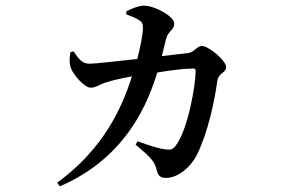

<svg xmlns="http://www.w3.org/2000/svg" viewBox="-20 -600 1040 681"><path d="M461 -87C509 -46 527 -30 534 -3C540 22 546 31 569 31C612 31 657 -8 678 -50C719 -133 741 -243 751 -314C755 -341 782 -342 782 -362C782 -386 719 -437 696 -437C679 -437 669 -415 648 -412L554 -401L569 -462C578 -493 598 -493 598 -517C598 -541 532 -579 491 -580C470 -580 445 -568 428 -560V-549C443 -543 461 -537 474 -528C484 -522 487 -515 487 -499C487 -478 477 -431 467 -391C389 -382 316 -374 297 -374C270 -374 257 -394 241 -418L230 -415C226 -393 225 -375 232 -357C242 -333 279 -289 302 -289C320 -289 334 -301 357 -308C377 -315 415 -323 448 -329C411 -213 346 -72 183 48L192 61C434 -43 507 -244 538 -343C583 -350 633 -357 665 -357C671 -357 674 -355 674 -348C674 -300 647 -140 603 -83C593 -70 586 -68 567 -70C548 -72 511 -83 468 -99Z"/></svg>

Font: Noto Serif CJK SC SemiBold
Style: Regular
Weight: 600
Designer: Ryoko NISHIZUKA 西塚涼子 (kana & ideographs); Frank Grießhammer (Latin, Greek & Cyrillic); Wenlong ZHANG 张文龙 (bopomofo); San
Foundry: Adobe
Version: Version 2.001;hotconv 1.1.0;makeotfexe 2.6.0